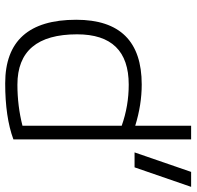

<svg xmlns="http://www.w3.org/2000/svg" viewBox="-28 -710 738 721"><g transform="rotate(90 340.5 -349.0)"><path d="M681.2 -698.2 607.9 -485.8H551.8L625 -698.2ZM451.7 -437.5Q377.4 -463.9 297.4 -463.9Q108.4 -463.9 108.4 -270Q108.4 -45.9 297.4 -45.9Q377.4 -45.9 451.7 -64.9ZM502.9 -30.8Q419.4 0 292.5 0Q53.7 0 53.7 -266.6Q53.7 -512.7 296.9 -512.7Q373 -512.7 451.7 -488.3V-698.2H502.9Z"/></g></svg>

Font: Sansation Light
Style: Light
Weight: 300
Designer: Bernd Montag
Version: Version 1.301